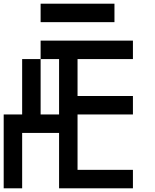

<svg xmlns="http://www.w3.org/2000/svg" viewBox="-20 -1020 840 1040"><path d="M0 0V-400H100V-700H200V-400H300V-700H200V-800H700V-700H400V-500H700V-400H400V-100H700V0H300V-300H100V0ZM200 -900V-1000H600V-900Z"/></svg>

Font: Galmuri9 Regular
Style: Regular
Weight: 400
Designer: Lee Minseo (quiple)
Version: Version 2.399;hotconv 1.1.1;makeotfexe 2.6.0 DEVELOPMENT